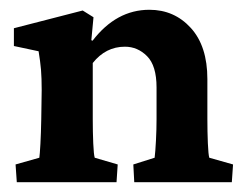

<svg xmlns="http://www.w3.org/2000/svg" viewBox="-20 -371 503 391"><path d="M14.2 0 11.7 -36.1 60.1 -49.8Q61 -55.2 62.3 -77.9Q63.5 -100.6 64 -127.9L64.9 -187.5Q64.9 -211.9 63.5 -229Q62 -246.1 58.6 -266.6L8.3 -277.3V-313.5L148.4 -349.6L170.4 -335.9L166 -289.1L168.5 -288.1Q216.8 -351.1 284.2 -351.1Q335 -351.1 368.7 -314Q402.3 -276.9 402.3 -210V-128.9Q402.3 -102.5 403.3 -79.3Q404.3 -56.2 406.2 -49.8L454.6 -36.1L452.1 0H253.4L251.5 -36.1L294.9 -49.8Q296.4 -61.5 297.6 -84.7Q298.8 -107.9 298.8 -128.4V-192.9Q298.8 -237.3 279.5 -256.6Q260.3 -275.9 234.4 -275.9Q195.3 -275.9 168.9 -242.7V-127.9Q168.9 -102.1 169.9 -79.1Q170.9 -56.2 172.9 -49.8L219.7 -36.1L217.3 0Z"/></svg>

Font: Lateef
Style: Bold
Weight: 700
Designer: SIL International
Foundry: SIL International
Version: Version 4.200